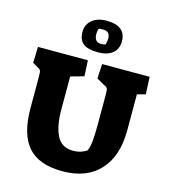

<svg xmlns="http://www.w3.org/2000/svg" viewBox="-134 -1040 1021 1159"><g transform="rotate(15 376.5 -460.5)"><path d="M80 -308V-505Q80 -531 76.5 -539.5Q73 -548 57 -555L25 -574L28 -674H340L345 -575L262 -552V-347Q262 -243 292 -183Q322 -123 395 -123Q419 -123 441.5 -130Q464 -137 480 -149Q490 -172 494 -210.5Q498 -249 498 -314V-505Q498 -531 494 -539.5Q490 -548 473 -555L424 -583L429 -674H726L731 -566L679 -552V-326Q679 -165 596.5 -76Q514 13 364 13Q217 13 148.5 -64.5Q80 -142 80 -308ZM264 -832Q264 -878 298 -906Q332 -934 388 -934Q509 -934 509 -837Q509 -789 476.5 -762.5Q444 -736 385 -736Q322 -736 293 -759Q264 -782 264 -832ZM419 -794Q425 -820 425 -831Q425 -877 383 -877Q362 -877 354 -875Q348 -861 348 -840Q348 -816 358.5 -803Q369 -790 389 -790Q409 -790 419 -794Z"/></g></svg>

Font: Suez One
Style: Regular
Weight: 400
Version: Version 1.000